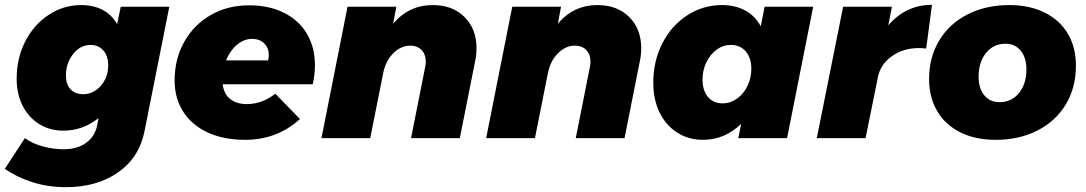

<svg xmlns="http://www.w3.org/2000/svg" viewBox="-48 -572 4495 795"><path d="M-28 127 55 0Q87 23 130.5 34.5Q174 46 216 46Q272 46 308.5 19.5Q345 -7 354 -52L360 -83Q295 -31 214 -31Q158 -31 114 -58.5Q70 -86 45.5 -134.5Q21 -183 21 -246Q21 -331 56.5 -400.5Q92 -470 153.5 -510.5Q215 -551 288 -551Q339 -551 377 -531Q415 -511 437 -472L452 -544H653L551 -32Q530 79 442 141Q354 203 225 203Q150 203 85 182Q20 161 -28 127ZM400 -301Q400 -340 380 -363Q360 -386 327 -386Q285 -386 255 -348.5Q225 -311 225 -259Q225 -223 244 -202.5Q263 -182 296 -182Q339 -182 369.5 -217Q400 -252 400 -301Z M1256 -302Q1256 -264 1247 -223H874Q879 -183 905 -162Q931 -141 974 -141Q1037 -141 1092 -184L1194 -79Q1099 7 967 7Q879 7 813 -23Q747 -53 711 -109Q675 -165 675 -239Q675 -328 715 -399Q755 -470 825 -510Q895 -550 983 -550Q1066 -550 1128 -519Q1190 -488 1223 -432Q1256 -376 1256 -302ZM1065 -344Q1065 -374 1046 -392.5Q1027 -411 996 -411Q962 -411 933 -386.5Q904 -362 888 -322H1062Q1065 -334 1065 -344Z M1925 -373Q1925 -345 1920 -322L1856 0H1654L1712 -292Q1715 -306 1715 -316Q1715 -347 1697.5 -365Q1680 -383 1650 -383Q1612 -383 1580.5 -351.5Q1549 -320 1539 -271L1485 0H1283L1391 -544H1593L1580 -474Q1645 -551 1744 -551Q1826 -551 1875.5 -501.5Q1925 -452 1925 -373Z M2607 -373Q2607 -345 2602 -322L2538 0H2336L2394 -292Q2397 -306 2397 -316Q2397 -347 2379.5 -365Q2362 -383 2332 -383Q2294 -383 2262.5 -351.5Q2231 -320 2221 -271L2167 0H1965L2073 -544H2275L2262 -474Q2327 -551 2426 -551Q2508 -551 2557.5 -501.5Q2607 -452 2607 -373Z M2657 -230Q2657 -319 2694.5 -392.5Q2732 -466 2797.5 -508.5Q2863 -551 2941 -551Q2997 -551 3038 -528.5Q3079 -506 3102 -463L3118 -544H3319L3211 0H3009L3021 -59Q2952 7 2863 7Q2803 7 2756 -23Q2709 -53 2683 -106.5Q2657 -160 2657 -230ZM3063 -288Q3063 -332 3040 -359Q3017 -386 2978 -386Q2946 -386 2919.5 -366.5Q2893 -347 2877 -314.5Q2861 -282 2861 -243Q2861 -197 2883.5 -170.5Q2906 -144 2944 -144Q2976 -144 3003.5 -163.5Q3031 -183 3047 -216Q3063 -249 3063 -288Z M3811 -552 3787 -371Q3767 -373 3757 -373Q3692 -373 3644.5 -339Q3597 -305 3587 -252L3536 0H3334L3443 -544H3645L3630 -467Q3703 -552 3811 -552Z M4407 -300Q4407 -209 4365 -139.5Q4323 -70 4247.5 -31.5Q4172 7 4075 7Q3991 7 3928.5 -24Q3866 -55 3832.5 -112Q3799 -169 3799 -245Q3799 -335 3841 -404.5Q3883 -474 3958.5 -512.5Q4034 -551 4131 -551Q4215 -551 4277.5 -520Q4340 -489 4373.5 -432.5Q4407 -376 4407 -300ZM4004 -254Q4004 -206 4027.5 -177.5Q4051 -149 4091 -149Q4140 -149 4171 -186.5Q4202 -224 4202 -285Q4202 -333 4178.5 -362Q4155 -391 4115 -391Q4066 -391 4035 -353Q4004 -315 4004 -254Z"/></svg>

Font: TypoPRO Montserrat
Style: Italic
Weight: 800
Italic angle: -11.3°
Designer: Julieta Ulanovsky
Foundry: Julieta Ulanovsky
Version: Version 6.001